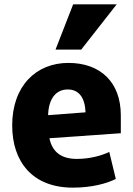

<svg xmlns="http://www.w3.org/2000/svg" viewBox="-20 -841 610 882"><path d="M353 -613H235L316 -821H516ZM535 -229 207 -206C220 -144 260 -111 333 -111C393 -111 446 -126 482 -143L512 -19C471 2 401 21 315 21C129 21 36 -98 36 -265C36 -446 146 -552 294 -552C441 -552 535 -464 535 -311ZM373 -325C370 -394 342 -430 291 -430C236 -430 203 -386 201 -312Z"/></svg>

Font: Repo ExtraBold
Style: Bold
Weight: 700
Designer: Stefan Peev
Foundry: Context Ltd
Version: Version 1.502